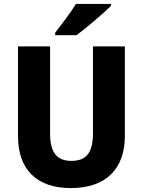

<svg xmlns="http://www.w3.org/2000/svg" viewBox="-20 -951 730 981"><path d="M547 -921V-931H368C341 -886 295 -827 262 -784V-771H371C422 -809 510 -884 547 -921ZM618 -256V-714H455V-270C455 -171 421 -129 345 -129C273 -129 236 -168 236 -269V-714H72V-255C72 -86 167 10 342 10C526 10 618 -93 618 -256Z"/></svg>

Font: Noto Sans Arabic UI SmCn XBd
Style: Regular
Weight: 800
Width: 4
Designer: Monotype Design Team, Nadine Chahine and Nizar Qandah
Foundry: Monotype Imaging Inc.
Version: Version 2.010